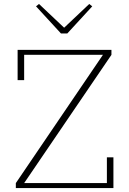

<svg xmlns="http://www.w3.org/2000/svg" viewBox="-20 -950 654 970"><path d="M60 -25 500 -673H102V-545H69V-698H543V-673L102 -25H520V-155H553V0H60ZM162 -918 177 -930 304 -810 431 -930 446 -918 320 -781H288Z"/></svg>

Font: IBM Plex Serif ExtraLight
Style: Regular
Weight: 200
Designer: Mike Abbink, Paul van der Laan, Pieter van Rosmalen
Foundry: Bold Monday
Version: Version 2.5